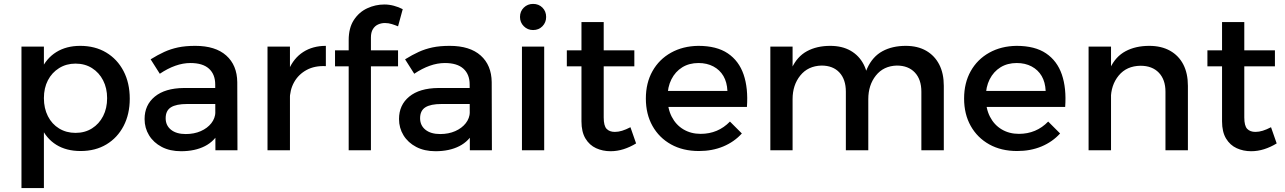

<svg xmlns="http://www.w3.org/2000/svg" viewBox="-20 -770 6584 984"><path d="M391 -535Q467 -535 524 -501Q581 -467 613 -406Q645 -345 645 -264Q645 -185 613.5 -124.5Q582 -64 525.5 -30Q469 4 393 4Q320 4 268.5 -28Q217 -60 190 -120.5Q163 -181 163 -264Q163 -350 190 -410.5Q217 -471 268.5 -503Q320 -535 391 -535ZM367 -444Q320 -444 283 -421Q246 -398 225.5 -358.5Q205 -319 205 -267Q205 -215 225.5 -174.5Q246 -134 283 -111.5Q320 -89 367 -89Q415 -89 451.5 -112Q488 -135 508.5 -175Q529 -215 529 -267Q529 -318 508.5 -358Q488 -398 451.5 -421Q415 -444 367 -444ZM90 -531H205V194H90Z M939 -237Q883 -237 856 -220Q829 -203 829 -164Q829 -127 856.5 -105Q884 -83 932 -83Q975 -83 1009 -98Q1043 -113 1063 -138.5Q1083 -164 1084 -196L1106 -99Q1081 -47 1030 -21Q979 5 908 5Q851 5 809 -17Q767 -39 744 -76.5Q721 -114 721 -160Q721 -232 773.5 -275Q826 -318 922 -319H1098V-237ZM1083 -337Q1083 -389 1051 -418Q1019 -447 956 -447Q918 -447 878.5 -433Q839 -419 799 -392L752 -466Q789 -489 822 -504Q855 -519 892.5 -527Q930 -535 981 -535Q1084 -535 1139.5 -485.5Q1195 -436 1196 -349L1197 0H1084Z M1650 -431Q1593 -434 1551.5 -411.5Q1510 -389 1487.5 -349Q1465 -309 1465 -257L1433 -261Q1433 -350 1459 -411Q1485 -472 1534 -503.5Q1583 -535 1650 -535ZM1351 -531H1466V0H1351Z M1767 -564Q1767 -627 1793.5 -667.5Q1820 -708 1862 -727.5Q1904 -747 1950 -747Q1974 -747 1998.5 -740.5Q2023 -734 2044 -723L2020 -635Q2006 -641 1988.5 -646.5Q1971 -652 1953 -652Q1934 -652 1917.5 -644.5Q1901 -637 1891 -620.5Q1881 -604 1881 -578V0H1767ZM1697 -512H2020V-430H1697Z M2243 -237Q2187 -237 2160 -220Q2133 -203 2133 -164Q2133 -127 2160.5 -105Q2188 -83 2236 -83Q2279 -83 2313 -98Q2347 -113 2367 -138.5Q2387 -164 2388 -196L2410 -99Q2385 -47 2334 -21Q2283 5 2212 5Q2155 5 2113 -17Q2071 -39 2048 -76.5Q2025 -114 2025 -160Q2025 -232 2077.5 -275Q2130 -318 2226 -319H2402V-237ZM2387 -337Q2387 -389 2355 -418Q2323 -447 2260 -447Q2222 -447 2182.5 -433Q2143 -419 2103 -392L2056 -466Q2093 -489 2126 -504Q2159 -519 2196.5 -527Q2234 -535 2285 -535Q2388 -535 2443.5 -485.5Q2499 -436 2500 -349L2501 0H2388Z M2655 -531H2769V0H2655ZM2712 -750Q2741 -750 2760 -731Q2779 -712 2779 -683Q2779 -655 2760 -635.5Q2741 -616 2712 -616Q2684 -616 2664.5 -635.5Q2645 -655 2645 -683Q2645 -712 2664.5 -731Q2684 -750 2712 -750Z M3074 -168Q3074 -125 3089 -109.5Q3104 -94 3131 -94Q3149 -94 3168.5 -100Q3188 -106 3211 -118L3240 -35Q3209 -16 3176 -5.5Q3143 5 3109 5Q3069 5 3035 -10.5Q3001 -26 2980.5 -60Q2960 -94 2960 -148V-657H3074ZM2885 -512H3231V-430H2885Z M3708 -304Q3706 -349 3687.5 -380.5Q3669 -412 3636 -429.5Q3603 -447 3560 -447Q3512 -447 3476.5 -425Q3441 -403 3421 -363.5Q3401 -324 3401 -271Q3401 -214 3422.5 -172Q3444 -130 3482.5 -107Q3521 -84 3571 -84Q3660 -84 3721 -147L3782 -86Q3743 -43 3687 -19.5Q3631 4 3562 4Q3480 4 3419 -30Q3358 -64 3324 -124.5Q3290 -185 3290 -265Q3290 -345 3324 -405.5Q3358 -466 3419 -500Q3480 -534 3559 -535Q3653 -535 3710 -496.5Q3767 -458 3791 -388Q3815 -318 3808 -222H3383V-304Z M4315 -300Q4315 -363 4282 -398.5Q4249 -434 4190 -434Q4121 -432 4081.5 -383Q4042 -334 4042 -262H4010Q4010 -360 4037.5 -420Q4065 -480 4115.5 -507.5Q4166 -535 4235 -535Q4296 -535 4339.5 -510Q4383 -485 4406.5 -439.5Q4430 -394 4430 -330V0H4315ZM4702 -300Q4702 -363 4668.5 -398.5Q4635 -434 4576 -434Q4508 -432 4469 -383Q4430 -334 4430 -262H4397Q4397 -360 4424.5 -420Q4452 -480 4502.5 -507.5Q4553 -535 4622 -535Q4683 -535 4726.5 -510Q4770 -485 4793.5 -439.5Q4817 -394 4817 -330V0H4702ZM3928 -531H4042V0H3928Z M5339 -304Q5337 -349 5318.5 -380.5Q5300 -412 5267 -429.5Q5234 -447 5191 -447Q5143 -447 5107.5 -425Q5072 -403 5052 -363.5Q5032 -324 5032 -271Q5032 -214 5053.5 -172Q5075 -130 5113.5 -107Q5152 -84 5202 -84Q5291 -84 5352 -147L5413 -86Q5374 -43 5318 -19.5Q5262 4 5193 4Q5111 4 5050 -30Q4989 -64 4955 -124.5Q4921 -185 4921 -265Q4921 -345 4955 -405.5Q4989 -466 5050 -500Q5111 -534 5190 -535Q5284 -535 5341 -496.5Q5398 -458 5422 -388Q5446 -318 5439 -222H5014V-304Z M5953 -300Q5953 -362 5919 -397.5Q5885 -433 5825 -433Q5754 -432 5713.5 -383Q5673 -334 5673 -261H5641Q5641 -360 5669 -420Q5697 -480 5748.5 -507.5Q5800 -535 5870 -535Q5932 -535 5976.5 -510Q6021 -485 6044.5 -439.5Q6068 -394 6068 -330V0H5953ZM5559 -531H5674V0H5559Z M6357 -168Q6357 -125 6372 -109.5Q6387 -94 6414 -94Q6432 -94 6451.5 -100Q6471 -106 6494 -118L6523 -35Q6492 -16 6459 -5.5Q6426 5 6392 5Q6352 5 6318 -10.5Q6284 -26 6263.5 -60Q6243 -94 6243 -148V-657H6357ZM6168 -512H6514V-430H6168Z"/></svg>

Font: Alexandria
Style: Regular
Weight: 400
Designer: Mohamed Gaber
Foundry: Kief Type Foundry
Version: Version 5.100